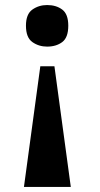

<svg xmlns="http://www.w3.org/2000/svg" viewBox="-20 -562 397 762"><path d="M196 -299 261 180H75L140 -299ZM167 -542Q203 -542 227 -524Q251 -506 251 -460Q251 -413 227 -395Q203 -377 167 -377Q134 -377 108.5 -395Q83 -413 83 -460Q83 -506 108.5 -524Q134 -542 167 -542Z"/></svg>

Font: Noto Serif Khmer SemiCondensed ExtraBold
Style: Regular
Weight: 800
Width: 4
Designer: Danh Hong and the Monotype Design Team
Foundry: Monotype Imaging Inc.
Version: Version 2.004